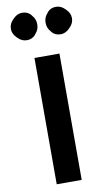

<svg xmlns="http://www.w3.org/2000/svg" viewBox="-117 -1164 691 1226"><g transform="rotate(-10 229.0 -551.5)"><path d="M148 -812 147 -811V6L148 7H308L309 6V-811L308 -812ZM278 -1079C264 -1064 256 -1045 256 -1021C256 -997 264 -978 278 -963L283 -956C296 -941 314 -932 338 -932C362 -932 380 -942 395 -957L402 -964C417 -979 427 -997 427 -1021C427 -1045 417 -1063 402 -1078L395 -1085C380 -1100 362 -1110 338 -1110C314 -1110 296 -1101 283 -1086ZM56 -1078C41 -1063 31 -1045 31 -1021C31 -997 41 -979 56 -964L63 -957C78 -942 96 -932 120 -932C144 -932 162 -941 175 -956L180 -963C194 -978 202 -997 202 -1021C202 -1045 194 -1064 180 -1079L175 -1086C162 -1101 144 -1110 120 -1110C96 -1110 78 -1100 63 -1085Z"/></g></svg>

Font: Hussar Woodtype
Style: SeBd
Weight: 900
Foundry: Cannot Into Space Fonts
Version: Version 1.07